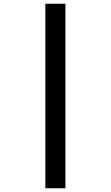

<svg xmlns="http://www.w3.org/2000/svg" viewBox="-20 -777 591 1024"><path d="M222 -757V227H329V-757Z"/></svg>

Font: Noto Sans Gunjala Gondi
Style: Bold
Weight: 700
Designer: Ek Type
Foundry: Ek Type
Version: Version 1.004